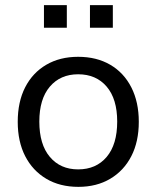

<svg xmlns="http://www.w3.org/2000/svg" viewBox="-20 -718 609 747"><path d="M285 9Q213 9 160 -22.5Q107 -54 78 -110.5Q49 -167 49 -244Q49 -322 78 -378.5Q107 -435 160 -466Q213 -497 284 -497Q356 -497 409 -466Q462 -435 491 -378Q520 -321 520 -244Q520 -167 491 -110.5Q462 -54 409 -22.5Q356 9 285 9ZM284 -59Q354 -59 395 -107.5Q436 -156 436 -245Q436 -333 395 -381Q354 -429 284 -429Q215 -429 174 -381Q133 -333 133 -245Q133 -156 174 -107.5Q215 -59 284 -59ZM330 -610V-698H419V-610ZM151 -610V-698H240V-610Z"/></svg>

Font: Nunito Sans 11pt
Style: Regular
Weight: 400
Version: Version 3.101;gftools[0.9.27]